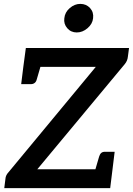

<svg xmlns="http://www.w3.org/2000/svg" viewBox="-20 -968 684 988"><path d="M2 0 8 -48Q9 -66 24 -82L473 -624H100L113 -721H644L638 -676Q636 -655 622 -638L172 -97H559L547 0ZM464 -73 490 -162Q494 -175 501 -181Q508 -187 520 -187H570L559 -97ZM195 -648 169 -559Q166 -547 158 -541Q150 -535 139 -535H89L100 -624ZM375 -801Q345 -801 326 -823Q307 -845 311 -874Q314 -905 339 -926.5Q364 -948 393 -948Q424 -948 443.5 -926.5Q463 -905 459 -874Q456 -845 430.5 -823Q405 -801 375 -801Z"/></svg>

Font: Aleo SemiBold
Style: Italic
Weight: 600
Italic angle: -7°
Designer: Alessio Laiso
Foundry: Alessio Laiso
Version: Version 2.001;gftools[0.9.29]